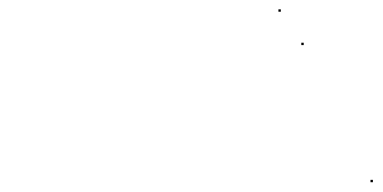

<svg xmlns="http://www.w3.org/2000/svg" viewBox="-20 -644 799 401"><path d="M609.3 -549.8H614.3V-554.8H609.3ZM753.8 -263.4H758.8V-268.4H753.8ZM561.5 -619.5H566.5V-624.5H561.5Z"/></svg>

Font: FRB American Cursive Just Endings
Style: Italic
Weight: 400
Italic angle: -25°
Version: Version 2.0;Modular Font Editor K font №1